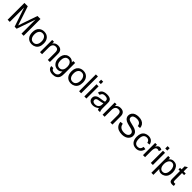

<svg xmlns="http://www.w3.org/2000/svg" viewBox="706 -3226 5923 5923"><g transform="rotate(45 3667.5 -264.5)"><path d="M76 0V-733H222L395 -214Q417 -149 431 -106Q444 -151 470 -223L645 -733H776V0H682V-613L469 0H382L170 -624V0Z M886 -266Q886 -414 968 -484Q1036 -543 1135 -543Q1252 -543 1320 -466Q1384 -393 1384 -273Q1384 -87 1263 -21Q1204 12 1135 12Q1015 12 947 -68Q886 -141 886 -266ZM979 -266Q979 -178 1013 -126Q1053 -62 1135 -62Q1216 -62 1257 -128Q1291 -180 1291 -269Q1291 -351 1255 -405Q1215 -469 1135 -469Q1054 -469 1013 -404Q979 -352 979 -266Z M1489 0V-531H1569V-455Q1627 -543 1739 -543Q1842 -543 1887 -481Q1907 -452 1915 -414Q1917 -402 1918.5 -380.5Q1920 -359 1920 -327V0H1830V-323Q1830 -420 1782 -449Q1757 -465 1719 -465Q1579 -465 1579 -290V0Z M2041 56 2128 57Q2134 97 2159 116Q2190 141 2251 141Q2367 141 2393 46Q2399 22 2399 -49V-70Q2341 0 2253 0Q2143 0 2080 -82Q2023 -155 2023 -269Q2023 -436 2130 -508Q2183 -543 2253 -543Q2347 -543 2408 -467V-531H2491V-72Q2491 27 2476 75Q2453 146 2386 185Q2331 216 2251 216Q2158 216 2103 177Q2041 133 2041 61ZM2116 -275Q2116 -191 2146 -139Q2183 -75 2261 -75Q2338 -75 2376 -138Q2407 -190 2407 -272Q2407 -351 2374 -405Q2334 -469 2260 -469Q2185 -469 2148 -405Q2116 -352 2116 -275Z M2593 -266Q2593 -414 2675 -484Q2743 -543 2842 -543Q2959 -543 3027 -466Q3091 -393 3091 -273Q3091 -87 2970 -21Q2911 12 2842 12Q2722 12 2654 -68Q2593 -141 2593 -266ZM2686 -266Q2686 -178 2720 -126Q2760 -62 2842 -62Q2923 -62 2964 -128Q2998 -180 2998 -269Q2998 -351 2962 -405Q2922 -469 2842 -469Q2761 -469 2720 -404Q2686 -352 2686 -266Z M3194 0V-733H3284V0Z M3423 -630V-733H3513V-630ZM3423 0V-531H3513V0Z M3996 -66Q3904 12 3801 12Q3723 12 3674 -24Q3619 -64 3619 -140Q3619 -220 3683 -263Q3712 -283 3748 -292Q3761 -296 3781 -299Q3801 -302 3828 -306Q3884 -313 3923.5 -321Q3963 -329 3988 -337Q3989 -346 3989 -352Q3989 -358 3989 -361Q3989 -416 3964 -438Q3930 -469 3861 -469Q3800 -469 3769 -447Q3738 -424 3722 -368L3635 -380Q3658 -490 3754 -524Q3804 -543 3874 -543Q4000 -543 4047 -487Q4067 -461 4075 -426Q4079 -409 4079 -342V-223Q4079 -112 4080 -109Q4084 -42 4108 0H4014Q4000 -28 3996 -66ZM3988 -267Q3963 -256 3927 -247.5Q3891 -239 3842 -232Q3797 -226 3779 -220Q3742 -209 3727 -185Q3715 -165 3715 -142Q3715 -100 3749 -78Q3777 -59 3822 -59Q3933 -59 3974 -143Q3988 -177 3988 -233Z M4219 0V-531H4299V-455Q4357 -543 4469 -543Q4572 -543 4617 -481Q4637 -452 4645 -414Q4647 -402 4648.5 -380.5Q4650 -359 4650 -327V0H4560V-323Q4560 -420 4512 -449Q4487 -465 4449 -465Q4309 -465 4309 -290V0Z M4857 -243Q4870 -137 4961 -96Q5010 -75 5074 -75Q5192 -75 5235 -136Q5256 -164 5256 -199Q5256 -270 5170 -302Q5153 -309 5118.5 -318.5Q5084 -328 5032 -339Q4944 -360 4898 -384Q4794 -440 4794 -543Q4794 -603 4827 -650Q4860 -697 4917 -721Q4978 -745 5052 -745Q5223 -745 5292 -642Q5325 -591 5327 -527L5235 -520Q5218 -660 5056 -660Q4989 -660 4946 -638Q4888 -610 4888 -550Q4888 -493 4951 -465Q4964 -458 4991.5 -450.5Q5019 -443 5062 -433Q5122 -419 5162 -407.5Q5202 -396 5224 -386Q5350 -329 5350 -207Q5350 -144 5313 -92Q5279 -43 5220 -16Q5154 13 5079 13Q4882 13 4806 -104Q4768 -163 4766 -235Z M5905 -183Q5891 -93 5833 -41Q5774 12 5685 12Q5566 12 5501 -68Q5443 -141 5443 -264Q5443 -447 5558 -511Q5617 -543 5685 -543Q5769 -543 5825 -501Q5880 -457 5897 -375L5809 -362Q5783 -469 5688 -469Q5535 -469 5535 -266Q5535 -62 5684 -62Q5797 -62 5817 -194Z M5982 0V-531H6062V-450Q6113 -543 6178 -543Q6223 -543 6270 -514L6239 -431Q6208 -450 6173 -450Q6106 -450 6087 -383Q6072 -335 6072 -278V0Z M6323 -630V-733H6413V-630ZM6323 0V-531H6413V0Z M6550 203V-531H6631V-462Q6689 -543 6785 -543Q6928 -543 6984 -409Q7011 -344 7011 -270Q7011 -93 6896 -23Q6840 12 6779 12Q6692 12 6640 -55V203ZM6631 -263Q6631 -182 6661 -128Q6698 -62 6773 -62Q6850 -62 6888 -131Q6918 -186 6918 -270Q6918 -348 6888 -404Q6850 -473 6777 -473Q6703 -473 6663 -400Q6631 -341 6631 -263Z M7328 -1Q7308 3 7291 5Q7274 7 7260 7Q7172 7 7146 -49Q7135 -77 7135 -156V-461H7069V-531H7135V-662L7225 -716V-531H7315V-461H7225V-150Q7225 -111 7231 -98Q7241 -77 7276 -77Q7289 -77 7315 -80Z"/></g></svg>

Font: MongolianScript
Style: Regular
Weight: 400
Designer: Bolorsoft LLC, NUM
Foundry: Bolorsoft LLC
Version: Version 3.2